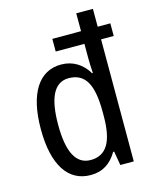

<svg xmlns="http://www.w3.org/2000/svg" viewBox="-115 -837 740 924"><g transform="rotate(-15 254.5 -375.0)"><path d="M222 10C283 10 324 -19 354 -70H359L371 0H438V-608H501V-671H438V-760H355V-671H212V-608H355V-538C355 -517 356 -487 358 -462H354C325 -511 279 -541 220 -541C111 -541 46 -445 46 -265C46 -86 110 10 222 10ZM240 -60C166 -60 132 -131 132 -264C132 -396 165 -468 238 -468C322 -468 355 -404 355 -269V-249C355 -121 319 -60 240 -60Z"/></g></svg>

Font: Noto Sans Gurmukhi UI Condensed
Style: Regular
Weight: 400
Width: 3
Designer: Jelle Bosma - Monotype Design Team
Foundry: Monotype Imaging Inc.
Version: Version 2.004